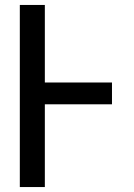

<svg xmlns="http://www.w3.org/2000/svg" viewBox="-20 -755 540 775"><path d="M60 0V-735H161V-422H432V-334H161V0Z"/></svg>

Font: Zed Sans Semibold
Style: Regular
Weight: 600
Designer: Belleve Invis
Foundry: Belleve Invis
Version: Version 1.0.0; ttfautohint (v1.8.4)